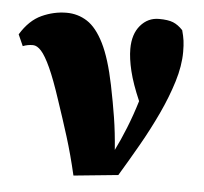

<svg xmlns="http://www.w3.org/2000/svg" viewBox="-43 -549 644 606"><g transform="rotate(5 279.0 -246.0)"><path d="M211 12Q196 -53 178.5 -109Q161 -165 142 -221Q121 -285 104.5 -321Q88 -357 74.5 -372Q61 -387 48 -387Q31 -387 16 -381L0 -417Q28 -463 66.5 -480.5Q105 -498 145 -498Q181 -498 210.5 -479Q240 -460 263.5 -413Q287 -366 304 -283Q315 -229 322.5 -182Q330 -135 334 -80Q350 -112 366.5 -153Q383 -194 397 -240Q374 -293 364.5 -332.5Q355 -372 355 -402Q355 -449 378.5 -476.5Q402 -504 437 -504Q466 -504 482 -497.5Q498 -491 513 -475Q518 -457 520 -442.5Q522 -428 522 -407Q522 -363 506.5 -312.5Q491 -262 466 -208.5Q441 -155 411 -102.5Q381 -50 352 -2Z"/></g></svg>

Font: Source Serif Pro Black
Style: Regular
Weight: 900
Designer: Frank Grießhammer
Foundry: Adobe Systems Incorporated
Version: Version 3.001;hotconv 1.0.111;makeotfexe 2.5.65597